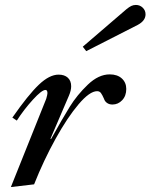

<svg xmlns="http://www.w3.org/2000/svg" viewBox="-20 -746 609 777"><path d="M167 -346Q172 -363 172 -369Q172 -382 164 -382Q149 -382 113 -342.5Q77 -303 48 -258L30 -270Q94 -362 137 -403Q180 -444 217 -444Q241 -444 254.5 -431.5Q268 -419 268 -397Q268 -380 259 -359L184 -184H187Q232 -265 262 -313.5Q292 -362 335.5 -403.5Q379 -445 424 -445Q455 -445 473 -428.5Q491 -412 491 -386Q491 -358 474.5 -340.5Q458 -323 435 -323Q422 -323 413 -329.5Q404 -336 401 -346Q394 -362 388.5 -369.5Q383 -377 373 -377Q343 -377 298 -324Q253 -271 205 -184.5Q157 -98 118 0L24 11ZM315 -557 492 -709Q503 -718 511.5 -722Q520 -726 530 -726Q546 -726 557.5 -715Q569 -704 569 -688Q569 -662 537 -645L329 -539Z"/></svg>

Font: Ibarra Real Nova
Style: Italic
Weight: 400
Italic angle: -22°
Designer: Jose Maria Ribagorda & Octavio Pardo
Foundry: Octavio Pardo
Version: Version 1.014